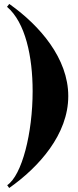

<svg xmlns="http://www.w3.org/2000/svg" viewBox="-20 -830 389 959"><path d="M27 -809 26 -810 15 -796C107 -718 143 -547 143 -375C143 -165 90 45 16 95L26 109C175 4 321 -159 321 -350C321 -539 178 -702 31 -807L27 -810Z"/></svg>

Font: Purple Purse
Style: Regular
Weight: 400
Designer: Astigmatic (AOETI)
Foundry: Astigmatic (AOETI)
Version: Version 1.000